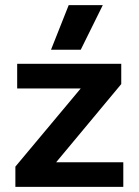

<svg xmlns="http://www.w3.org/2000/svg" viewBox="-20 -729 541 749"><path d="M248 -709H381L295 -535H179ZM40 -79 295 -384H47V-480H453V-401L199 -96H461V0H40Z"/></svg>

Font: Prompt Medium
Style: Regular
Weight: 500
Designer: Katatrad Team
Foundry: CadsonDemak
Version: Version 1.001